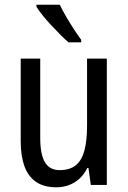

<svg xmlns="http://www.w3.org/2000/svg" viewBox="-20 -786 545 816"><path d="M434 -537V0H366L356 -72H351Q338 -45 317.5 -26.5Q297 -8 272 1Q247 10 219 10Q166 10 132.5 -13.5Q99 -37 83.5 -80.5Q68 -124 68 -186V-537H151V-199Q151 -130 171 -96.5Q191 -63 233 -63Q277 -63 302.5 -84Q328 -105 339 -147Q350 -189 350 -253V-537ZM234 -766Q245 -743 261 -715.5Q277 -688 294 -662Q311 -636 325 -617V-606H271Q256 -619 236.5 -638.5Q217 -658 197 -679.5Q177 -701 161 -721Q145 -741 135 -757V-766Z"/></svg>

Font: Noto Sans Khmer Condensed
Style: Regular
Weight: 400
Width: 3
Designer: Danh Hong and the Monotype Design Team
Foundry: Monotype Imaging Inc.
Version: Version 2.004